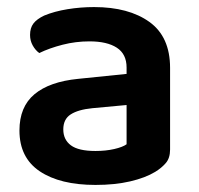

<svg xmlns="http://www.w3.org/2000/svg" viewBox="-20 -508 562 543"><path d="M338 -100V-211L241 -202Q201 -198 180 -184.5Q159 -171 159 -142Q159 -113 180.5 -97Q202 -81 250 -81Q279 -81 303 -86.5Q327 -92 338 -100ZM461 -316V-85Q461 -61 449 -47Q437 -33 419 -22Q391 -5 348 5Q305 15 250 15Q150 15 92.5 -23.5Q35 -62 35 -139Q35 -206 77.5 -241.5Q120 -277 201 -285L338 -299V-317Q338 -355 310.5 -373Q283 -391 233 -391Q194 -391 157 -381.5Q120 -372 91 -358Q80 -366 72.5 -379.5Q65 -393 65 -409Q65 -429 74.5 -441.5Q84 -454 105 -464Q134 -476 171 -482Q208 -488 246 -488Q344 -488 402.5 -446Q461 -404 461 -316Z"/></svg>

Font: Baloo 2 Latin SemiBold
Style: Regular
Weight: 400
Designer: Sarang Kulkarni and Ek Type
Foundry: Ek Type
Version: Version 1.001